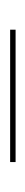

<svg xmlns="http://www.w3.org/2000/svg" viewBox="148 -882 51 388"><g transform="rotate(-90 174.0 -688.5)"><path d="M307.5 -694V-683H40V-694Z"/></g></svg>

Font: Hepta Slab ExtraLight Thin
Style: Regular
Weight: 250
Version: Version 1.102